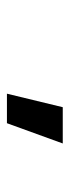

<svg xmlns="http://www.w3.org/2000/svg" viewBox="152 -948 197 540"><g transform="rotate(90 250.0 -678.5)"><path d="M244 -600 282 -757H384L327 -600Z"/></g></svg>

Font: Iosevka Term Curly Oblique
Style: Bold
Weight: 700
Italic angle: -9°
Designer: Belleve Invis
Foundry: Belleve Invis
Version: Version 32.3.0